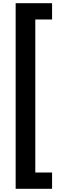

<svg xmlns="http://www.w3.org/2000/svg" viewBox="-20 -813 428 1202"><path d="M306 369H78V-793H306V-691H201V267H306Z"/></svg>

Font: Noto Sans Kannada Condensed
Style: Bold
Weight: 700
Width: 3
Designer: Jelle Bosma - Monotype Design Team
Foundry: Monotype Imaging Inc.
Version: Version 2.005; ttfautohint (v1.8.4.7-5d5b)